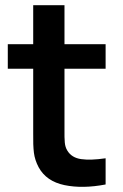

<svg xmlns="http://www.w3.org/2000/svg" viewBox="-20 -710 473 739"><path d="M386.5 0Q298 17 228.1 2.5Q158.2 -12.1 128.7 -66.3Q114.1 -93.8 110.5 -122.2Q107 -150.6 107.8 -197.2V-220.7V-690H228.2V-227.3V-212.1Q227.7 -179.6 229.4 -161.2Q231.2 -142.8 239.2 -130.3Q255.8 -102.8 292.2 -97.6Q328.5 -92.3 386.5 -100.8ZM10 -445.5V-540H386.5V-445.5Z"/></svg>

Font: Hauora
Style: Regular
Weight: 400
Designer: Wayne Shih
Foundry: WCYS
Version: Version 1.001